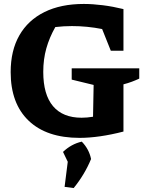

<svg xmlns="http://www.w3.org/2000/svg" viewBox="-20 -687 744 972"><path d="M383 11Q216 11 125 -76Q34 -163 34 -322Q34 -431 78 -508Q122 -585 205 -626Q288 -667 404 -667Q449 -667 500.5 -660.5Q552 -654 605 -641V-430H541L497 -540Q421 -555 344 -555Q302 -555 260 -550Q230 -497 214.5 -442Q199 -387 199 -323Q199 -208 248.5 -149.5Q298 -91 393 -91Q420 -91 451 -96L454 -257L343 -284V-341H685V-289Q668 -281 648 -273.5Q628 -266 605 -260V-21Q543 -5 487 3Q431 11 383 11ZM307 259 323 132 299 82Q341 42 394 30Q431 68 441 118Q409 196 353 265Z"/></svg>

Font: Piazzolla SC
Style: Bold
Weight: 700
Designer: Juan Pablo del Peral
Foundry: Huerta Tipografica
Version: Version 1.330